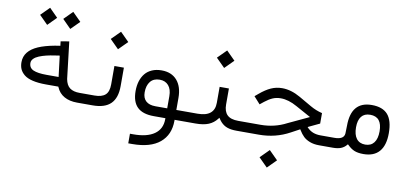

<svg xmlns="http://www.w3.org/2000/svg" viewBox="-78 -912 3001 1403"><g transform="rotate(10 1423.0 -210.0)"><path d="M302.2 -585 365.2 -648.4 428.7 -585 365.2 -521.5ZM130.4 -585 193.8 -648.4 256.8 -585 193.8 -521.5ZM529.3 0H507.3Q451.2 0 411.9 -22Q372.6 -43.9 354.5 -86.9L352.5 -91.3H347.7H260.3Q202.1 -91.3 161.4 -101.1Q120.6 -110.8 98.1 -129.2Q75.7 -147.5 65.9 -169.7Q56.2 -191.9 56.2 -220.7Q56.2 -263.2 81.3 -294.7Q106.4 -326.2 154.5 -347.2Q202.6 -368.2 276.9 -381.8L308.1 -386.7L315.4 -387.7L314.5 -395L311.5 -420.4L374 -430.7L406.2 -158.2V-157.7Q414.6 -111.8 440.9 -92.5Q467.3 -73.2 512.7 -73.2H529.8Q535.6 -73.2 539.1 -64.2Q542.5 -55.2 542.5 -40V-34.7Q542.5 -19 539.1 -9.5Q535.6 0 529.3 0ZM341.3 -169.4 324.2 -309.1 323.2 -316.4 315.9 -315.4 287.6 -311Q253.9 -306.2 225.8 -299.3Q197.8 -292.5 173.3 -282.5Q148.9 -272.5 135.3 -258.3Q121.6 -244.1 121.6 -227.1Q121.6 -189.9 154.3 -175.5Q187 -161.1 252.9 -161.1H334H342.3Z M525.4 -73.2H624Q677.7 -73.2 703.9 -96.4Q730 -119.6 730 -174.8V-311H800.3V-174.3Q800.3 -85.9 756.8 -43Q713.4 0 623.5 0H525.4Q512.7 0 512.7 -34.7V-40Q512.7 -50.3 514.2 -57.6Q515.6 -64.9 518.6 -69.1Q521.5 -73.2 525.4 -73.2ZM669.4 -501 734.4 -565.9 799.3 -501 734.4 -436Z M1307.1 0H1238.8H1231.4V7.3Q1231.4 111.3 1161.4 169.7Q1091.3 228 956.5 228H927.7V156.7H953.6Q1053.7 156.7 1108.2 118.7Q1162.6 80.6 1163.1 8.3V7.3V0H1155.8H1076.7Q994.1 0 954.1 -39.1Q914.1 -78.1 914.1 -158.2Q914.1 -198.2 924.3 -231.2Q934.6 -264.2 954.3 -288.3Q974.1 -312.5 1005.1 -325.9Q1036.1 -339.4 1076.2 -339.4Q1149.9 -339.4 1190.7 -292.5Q1231.4 -245.6 1231.4 -162.6V-80.6V-73.2H1238.8H1307.1Q1313.5 -73.2 1316.9 -64.2Q1320.3 -55.2 1320.3 -40V-34.7Q1320.3 -18.6 1316.9 -9.3Q1313.5 0 1307.1 0ZM981 -160.2Q981 -117.7 1005.4 -95.5Q1029.8 -73.2 1076.2 -73.2H1156.2H1163.6V-80.6V-163.1Q1163.6 -214.4 1139.6 -242.2Q1115.7 -270 1074.2 -270Q1028.8 -270 1004.9 -240.5Q981 -210.9 981 -160.2Z M1700.7 0H1691.4Q1670.4 0 1653.1 -2.4Q1635.7 -4.9 1621.8 -9.8Q1607.9 -14.6 1596.2 -22.5Q1584.5 -30.3 1575 -40.3Q1565.4 -50.3 1557.1 -63L1551.3 -71.8L1544.9 -63.5Q1520 -30.8 1482.7 -15.4Q1445.3 0 1386.2 0H1303.2Q1290.5 0 1290.5 -34.7V-40Q1290.5 -50.3 1292 -57.6Q1293.5 -64.9 1296.4 -69.1Q1299.3 -73.2 1303.2 -73.2H1388.7Q1513.7 -73.2 1513.7 -175.8V-294.4H1582.5V-175.8Q1582.5 -124.5 1608.2 -98.9Q1633.8 -73.2 1690.9 -73.2H1701.2Q1707 -73.2 1710.4 -64.2Q1713.9 -55.2 1713.9 -40V-34.7Q1713.9 -19 1710.4 -9.5Q1707 0 1700.7 0ZM1457 -501 1522 -565.9 1586.9 -501 1522 -436Z M1890.1 161.6 1955.1 96.7 2020 161.6 1955.1 226.6ZM2359.9 0H2302.7Q2263.7 0 2234.1 -11.5Q2204.6 -22.9 2186.3 -40.5Q2168 -58.1 2151.4 -85.4L2147.5 -91.3L2141.6 -87.9L2083.5 -56.6Q1980 0 1856.4 0H1697.3Q1684.6 0 1684.6 -34.7V-40Q1684.6 -50.3 1686 -57.6Q1687.5 -64.9 1690.4 -69.1Q1693.4 -73.2 1697.3 -73.2H1855.5Q1960 -73.2 2047.4 -119.1L2189 -185.5L2202.1 -191.9L2189.5 -198.7L2090.3 -253.4Q2025.9 -289.6 1969.2 -289.6Q1937 -289.6 1910.2 -278.3Q1883.3 -267.1 1852.5 -242.7L1823.2 -219.2L1776.4 -271.5L1800.8 -292Q1845.2 -329.6 1884 -346.9Q1922.9 -364.3 1966.3 -364.3Q2032.7 -364.3 2102.5 -324.2L2194.8 -271Q2237.8 -246.1 2283.7 -235.4V-157.7L2207.5 -121.6L2206.5 -121.1L2197.8 -116.7L2204.6 -109.4Q2223.6 -90.8 2247.3 -82Q2271 -73.2 2301.3 -73.2H2359.9Q2366.2 -73.2 2369.4 -64.2Q2372.6 -55.2 2372.6 -40V-34.7Q2372.6 0 2359.9 0Z M2356 -73.2H2404.3Q2475.1 -73.2 2478 -119.1Q2479.5 -142.1 2479.5 -175.8Q2479.5 -356.9 2632.8 -356.9Q2712.9 -356.9 2751.5 -313Q2790 -269 2790 -174.8Q2790 -85 2750.2 -39.1Q2710.4 6.8 2632.8 6.8Q2591.8 6.8 2565.7 -3.9Q2539.6 -14.6 2515.6 -38.6L2509.8 -43.9L2504.9 -38.1Q2487.8 -18.1 2464.1 -9Q2440.4 0 2405.3 0H2356Q2343.3 0 2343.3 -34.7V-40Q2343.3 -50.3 2344.7 -57.6Q2346.2 -64.9 2349.1 -69.1Q2352.1 -73.2 2356 -73.2ZM2721.2 -176.8Q2721.2 -284.7 2633.3 -284.7Q2590.3 -284.7 2568.4 -257.1Q2546.4 -229.5 2546.4 -176.8Q2546.4 -122.1 2568.8 -92.8Q2591.3 -63.5 2633.8 -63.5Q2676.3 -63.5 2698.7 -92.8Q2721.2 -122.1 2721.2 -176.8Z"/></g></svg>

Font: Shabnam Light FD-WOL
Style: Light-FD-WOL
Weight: 300
Foundry: DejaVu fonts team - Redesigned by Saber Rastikerdar - Based on Vazir font
Version: Version 5.0.0